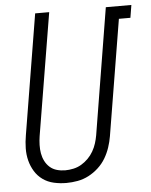

<svg xmlns="http://www.w3.org/2000/svg" viewBox="-53 -779 655 831"><g transform="rotate(-5 274.5 -363.5)"><path d="M202 8Q174 8 147.5 2Q121 -4 100 -19Q79 -34 65.5 -56Q52 -78 45.5 -103.5Q39 -129 39.5 -157Q40 -185 45 -213L131 -735H192L104 -204Q101 -185 100.5 -166Q100 -147 103 -129.5Q106 -112 114 -96Q122 -80 135 -68.5Q148 -57 165.5 -52Q183 -47 202 -47Q219 -47 237.5 -51Q256 -55 272 -64.5Q288 -74 301.5 -87.5Q315 -101 324.5 -117.5Q334 -134 339.5 -151.5Q345 -169 348 -186L438 -735H549L540 -680H490L407 -177Q403 -153 395 -129Q387 -105 374 -83Q361 -61 341.5 -43Q322 -25 299 -13Q276 -1 251 3.5Q226 8 202 8Z"/></g></svg>

Font: Iosevka Term Curly Light
Style: Italic
Weight: 300
Italic angle: -9°
Designer: Belleve Invis
Foundry: Belleve Invis
Version: Version 32.3.0